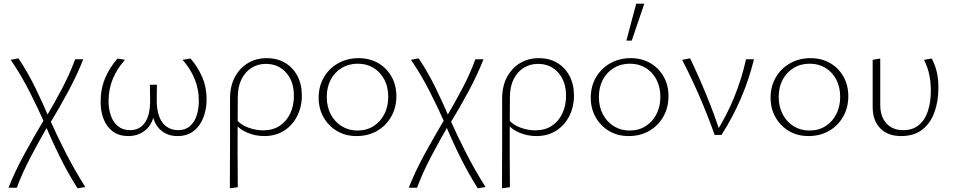

<svg xmlns="http://www.w3.org/2000/svg" viewBox="-20 -731 5166 1040"><path d="M400 289Q348 207 304 118Q260 29 224 -58Q185 -146 139 -236.5Q93 -327 38 -407L80 -415Q130 -340 171.5 -255Q213 -170 247 -90Q289 5 337 98.5Q385 192 442 282ZM26 286Q61 197 113 102Q165 7 221 -87L243 -56Q193 30 147 117.5Q101 205 71 286ZM247 -57 225 -89Q273 -169 316.5 -252Q360 -335 387 -410H431Q399 -328 350 -236.5Q301 -145 247 -57Z M675 6Q626 6 592.5 -18Q559 -42 542 -84Q525 -126 525 -180Q525 -249 549.5 -307.5Q574 -366 617 -414L657 -407Q614 -359 591 -303.5Q568 -248 568 -184Q568 -140 580.5 -104.5Q593 -69 619 -47.5Q645 -26 684 -26Q738 -26 766.5 -69Q795 -112 793 -195L792 -272H830L829 -196Q828 -139 842 -101Q856 -63 883 -44.5Q910 -26 945 -26Q984 -26 1009 -48Q1034 -70 1045.5 -106Q1057 -142 1057 -184Q1057 -248 1034.5 -303Q1012 -358 969 -407L1012 -414Q1049 -372 1074 -316.5Q1099 -261 1099 -191Q1099 -141 1082 -95.5Q1065 -50 1030 -22Q995 6 941 6Q885 6 848 -28.5Q811 -63 803 -129H819Q808 -60 769 -27Q730 6 675 6Z M1225 289Q1225 228 1225.5 166.5Q1226 105 1226 44Q1226 -17 1226 -77.5Q1226 -138 1226 -197Q1226 -265 1252.5 -314Q1279 -363 1323.5 -389.5Q1368 -416 1424 -416Q1482 -416 1524.5 -390.5Q1567 -365 1591 -319.5Q1615 -274 1615 -213Q1615 -152 1589.5 -102Q1564 -52 1518.5 -23Q1473 6 1411 6Q1364 6 1320.5 -12Q1277 -30 1251 -63L1264 -79Q1288 -53 1327 -39Q1366 -25 1405 -25Q1458 -25 1495 -49.5Q1532 -74 1552 -116.5Q1572 -159 1572 -211Q1572 -291 1529.5 -338Q1487 -385 1420 -385Q1377 -385 1342.5 -363.5Q1308 -342 1288 -301.5Q1268 -261 1268 -204Q1268 -147 1267.5 -95.5Q1267 -44 1267 4Q1267 52 1267 98Q1267 144 1267.5 190Q1268 236 1268 283Z M1911 6Q1852 6 1806 -21Q1760 -48 1733 -95Q1706 -142 1706 -202Q1706 -264 1734.5 -312.5Q1763 -361 1812 -388.5Q1861 -416 1923 -416Q1982 -416 2028 -389.5Q2074 -363 2100.5 -316.5Q2127 -270 2127 -210Q2127 -148 2099 -99Q2071 -50 2022.5 -22Q1974 6 1911 6ZM1916 -24Q1967 -24 2004.5 -48.5Q2042 -73 2062.5 -114Q2083 -155 2083 -206Q2083 -260 2061.5 -300.5Q2040 -341 2003 -363.5Q1966 -386 1918 -386Q1869 -386 1830.5 -362.5Q1792 -339 1771 -298.5Q1750 -258 1750 -206Q1750 -152 1772 -111Q1794 -70 1831.5 -47Q1869 -24 1916 -24Z M2568 289Q2516 207 2472 118Q2428 29 2392 -58Q2353 -146 2307 -236.5Q2261 -327 2206 -407L2248 -415Q2298 -340 2339.5 -255Q2381 -170 2415 -90Q2457 5 2505 98.5Q2553 192 2610 282ZM2194 286Q2229 197 2281 102Q2333 7 2389 -87L2411 -56Q2361 30 2315 117.5Q2269 205 2239 286ZM2415 -57 2393 -89Q2441 -169 2484.5 -252Q2528 -335 2555 -410H2599Q2567 -328 2518 -236.5Q2469 -145 2415 -57Z M2699 289Q2699 228 2699.5 166.5Q2700 105 2700 44Q2700 -17 2700 -77.5Q2700 -138 2700 -197Q2700 -265 2726.5 -314Q2753 -363 2797.5 -389.5Q2842 -416 2898 -416Q2956 -416 2998.5 -390.5Q3041 -365 3065 -319.5Q3089 -274 3089 -213Q3089 -152 3063.5 -102Q3038 -52 2992.5 -23Q2947 6 2885 6Q2838 6 2794.5 -12Q2751 -30 2725 -63L2738 -79Q2762 -53 2801 -39Q2840 -25 2879 -25Q2932 -25 2969 -49.5Q3006 -74 3026 -116.5Q3046 -159 3046 -211Q3046 -291 3003.5 -338Q2961 -385 2894 -385Q2851 -385 2816.5 -363.5Q2782 -342 2762 -301.5Q2742 -261 2742 -204Q2742 -147 2741.5 -95.5Q2741 -44 2741 4Q2741 52 2741 98Q2741 144 2741.5 190Q2742 236 2742 283Z M3385 6Q3326 6 3280 -21Q3234 -48 3207 -95Q3180 -142 3180 -202Q3180 -264 3208.5 -312.5Q3237 -361 3286 -388.5Q3335 -416 3397 -416Q3456 -416 3502 -389.5Q3548 -363 3574.5 -316.5Q3601 -270 3601 -210Q3601 -148 3573 -99Q3545 -50 3496.5 -22Q3448 6 3385 6ZM3390 -24Q3441 -24 3478.5 -48.5Q3516 -73 3536.5 -114Q3557 -155 3557 -206Q3557 -260 3535.5 -300.5Q3514 -341 3477 -363.5Q3440 -386 3392 -386Q3343 -386 3304.5 -362.5Q3266 -339 3245 -298.5Q3224 -258 3224 -206Q3224 -152 3246 -111Q3268 -70 3305.5 -47Q3343 -24 3390 -24ZM3373 -511 3426 -711H3470L3402 -511Z M3851 0Q3815 -102 3771 -204Q3727 -306 3675 -407L3718 -415Q3766 -315 3807 -214.5Q3848 -114 3881 -14H3859Q3918 -108 3958 -207Q3998 -306 4021 -410H4064Q4038 -303 3994 -200Q3950 -97 3888 0Z M4359 6Q4300 6 4254 -21Q4208 -48 4181 -95Q4154 -142 4154 -202Q4154 -264 4182.5 -312.5Q4211 -361 4260 -388.5Q4309 -416 4371 -416Q4430 -416 4476 -389.5Q4522 -363 4548.5 -316.5Q4575 -270 4575 -210Q4575 -148 4547 -99Q4519 -50 4470.5 -22Q4422 6 4359 6ZM4364 -24Q4415 -24 4452.5 -48.5Q4490 -73 4510.5 -114Q4531 -155 4531 -206Q4531 -260 4509.5 -300.5Q4488 -341 4451 -363.5Q4414 -386 4366 -386Q4317 -386 4278.5 -362.5Q4240 -339 4219 -298.5Q4198 -258 4198 -206Q4198 -152 4220 -111Q4242 -70 4279.5 -47Q4317 -24 4364 -24Z M4861 6Q4789 6 4748 -36Q4707 -78 4707 -152V-407L4748 -414V-164Q4748 -99 4781.5 -62.5Q4815 -26 4872 -26Q4924 -26 4957 -53.5Q4990 -81 5006 -129Q5022 -177 5022 -238Q5022 -287 5013 -328.5Q5004 -370 4985 -407L5027 -414Q5046 -378 5054.5 -340Q5063 -302 5063 -256Q5063 -181 5041 -121.5Q5019 -62 4974.5 -28Q4930 6 4861 6Z"/></svg>

Font: Ysabeau Infant ExtraLight
Style: Regular
Weight: 250
Designer: Christian Thalmann (Catharsis Fonts)
Version: Version 2.001;gftools[0.9.30]; featfreeze: ss01,ss02,lnum